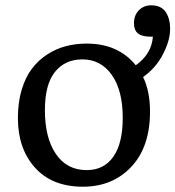

<svg xmlns="http://www.w3.org/2000/svg" viewBox="-20 -684 656 718"><path d="M290 14.2Q174.8 14.2 110.8 -57.1Q46.9 -128.4 46.9 -242.2Q46.9 -300.8 61 -348.1Q75.2 -395.5 99.4 -427.2Q123.5 -459 156.7 -480.5Q189.9 -502 226.8 -511.5Q263.7 -521 304.2 -521Q421.9 -521 487.8 -439.9Q546.9 -481.9 551.8 -546.9H543Q510.7 -546.9 495.8 -559.1Q481 -571.3 481 -597.2Q481 -627 499.3 -645.5Q517.6 -664.1 544.9 -664.1Q582.5 -664.1 599.4 -639.4Q616.2 -614.7 616.2 -576.2Q616.2 -532.7 589.4 -481Q562.5 -429.2 515.1 -396Q541 -342.8 541 -267.1Q541 -134.3 470.9 -60.1Q400.9 14.2 290 14.2ZM304.2 -47.9Q368.7 -47.9 403.8 -97.9Q439 -147.9 439 -243.2Q439 -346.2 397.9 -404.1Q356.9 -461.9 288.1 -461.9Q223.1 -461.9 185.5 -415Q147.9 -368.2 147.9 -272Q147.9 -168.5 189 -108.2Q230 -47.9 304.2 -47.9Z"/></svg>

Font: Literata Book
Style: Regular
Weight: 400
Designer: Latin by Veronika Burian and Jose Scaglione. Greek by Irene Vlachou. Cyrillic by Vera Evstafieva
Foundry: TypeTogether
Version: Version 2.003;PS 002.003;hotconv 1.0.88;makeotf.lib2.5.64775